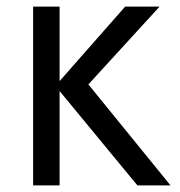

<svg xmlns="http://www.w3.org/2000/svg" viewBox="-20 -560 545 580"><path d="M80 0V-540H160V-315L358 -540H462L247 -305L495 0H395L160 -285V0Z"/></svg>

Font: Carrois Gothic
Style: Regular
Weight: 400
Designer: Ralph du Carrois
Foundry: Ralph du Carrois
Version: Version 1.002